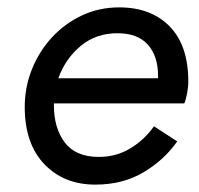

<svg xmlns="http://www.w3.org/2000/svg" viewBox="-20 -490 540 520"><path d="M238 10Q153 10 100 -45.5Q47 -101 47 -200Q47 -254 66.5 -302.5Q86 -351 120.5 -388.5Q155 -426 201.5 -448Q248 -470 303 -470Q389 -470 439.5 -418.5Q490 -367 490 -269Q490 -254 486.5 -236Q483 -218 479 -210H126Q126 -208 126 -205Q126 -143 155.5 -104Q185 -65 248 -65Q295 -65 333.5 -88.5Q372 -112 397 -148L460 -107Q424 -56 368 -23Q312 10 238 10ZM298 -400Q240 -400 198.5 -365.5Q157 -331 138 -278H408Q408 -281 408 -285Q408 -338 380.5 -369Q353 -400 298 -400Z"/></svg>

Font: Von Book
Style: Italic
Weight: 400
Version: Version 4.000; ttfautohint (v1.8.4.7-5d5b)